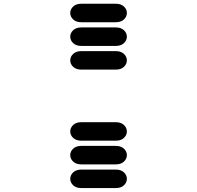

<svg xmlns="http://www.w3.org/2000/svg" viewBox="-20 -881 1040 1013"><path d="M409.2 111.3H590.8Q618.2 111.3 633.8 96.7Q649.4 82 649.4 62.5Q649.4 43 633.8 28.3Q618.2 13.7 590.8 13.7H409.2Q381.8 13.7 366.2 28.3Q350.6 43 350.6 62.5Q350.6 82 366.2 96.7Q381.8 111.3 409.2 111.3ZM409.2 -13.7H590.8Q618.2 -13.7 633.8 -28.3Q649.4 -43 649.4 -62.5Q649.4 -82 633.8 -96.7Q618.2 -111.3 590.8 -111.3H409.2Q381.8 -111.3 366.2 -96.7Q350.6 -82 350.6 -62.5Q350.6 -43 366.2 -28.3Q381.8 -13.7 409.2 -13.7ZM409.2 -138.7H590.8Q618.2 -138.7 633.8 -153.3Q649.4 -168 649.4 -187.5Q649.4 -207 633.8 -221.7Q618.2 -236.3 590.8 -236.3H409.2Q381.8 -236.3 366.2 -221.7Q350.6 -207 350.6 -187.5Q350.6 -168 366.2 -153.3Q381.8 -138.7 409.2 -138.7ZM409.2 -513.7H590.8Q618.2 -513.7 633.8 -528.3Q649.4 -543 649.4 -562.5Q649.4 -582 633.8 -596.7Q618.2 -611.3 590.8 -611.3H409.2Q381.8 -611.3 366.2 -596.7Q350.6 -582 350.6 -562.5Q350.6 -543 366.2 -528.3Q381.8 -513.7 409.2 -513.7ZM409.2 -638.7H590.8Q618.2 -638.7 633.8 -653.3Q649.4 -668 649.4 -687.5Q649.4 -707 633.8 -721.7Q618.2 -736.3 590.8 -736.3H409.2Q381.8 -736.3 366.2 -721.7Q350.6 -707 350.6 -687.5Q350.6 -668 366.2 -653.3Q381.8 -638.7 409.2 -638.7ZM409.2 -763.7H590.8Q618.2 -763.7 633.8 -778.3Q649.4 -793 649.4 -812.5Q649.4 -832 633.8 -846.7Q618.2 -861.3 590.8 -861.3H409.2Q381.8 -861.3 366.2 -846.7Q350.6 -832 350.6 -812.5Q350.6 -793 366.2 -778.3Q381.8 -763.7 409.2 -763.7Z"/></svg>

Font: Sixtyfour Convergence
Style: Regular
Weight: 400
Designer: Jens Kutilek
Foundry: Jens Kutilek
Version: Version 2.001